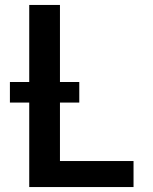

<svg xmlns="http://www.w3.org/2000/svg" viewBox="-20 -755 616 775"><path d="M98 0H519V-105H222V-341H300V-424H222V-735H98V-424H20V-341H98Z"/></svg>

Font: Iosevka Sparkle
Style: Bold
Weight: 700
Designer: Belleve Invis
Foundry: Belleve Invis
Version: Version 4.5.0; ttfautohint (v1.8.3)